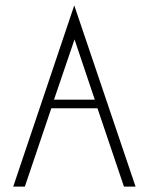

<svg xmlns="http://www.w3.org/2000/svg" viewBox="-20 -693 532 711"><path d="M255 -673 482 -2H439L341 -292H170L72 -2H29ZM256 -547 180 -324H331Z"/></svg>

Font: HiLo-Deco
Style: Deco
Weight: 500
Version: Version 001.000